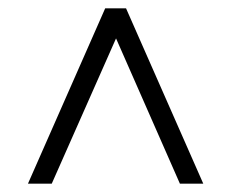

<svg xmlns="http://www.w3.org/2000/svg" viewBox="-20 -690 554 460"><path d="M47 -250 232 -670H282L467 -250H411L258 -598L104 -250Z"/></svg>

Font: Spectral Medium
Style: Regular
Weight: 500
Designer: Jean-Baptiste Levee
Foundry: Production Type
Version: Version 2.001